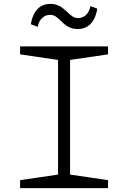

<svg xmlns="http://www.w3.org/2000/svg" viewBox="-20 -969 660 989"><path d="M83.5 -41 294.5 -72 279 -40V-690L294.5 -658L83.5 -689V-730H536.5V-689L325.5 -658L341 -690V-40L325.5 -72L536.5 -41V0H83.5ZM293.5 -861.5Q277 -877.5 265.5 -885Q254 -892.5 238 -892.5Q215 -892.5 197.8 -877Q180.5 -861.5 174 -831L139 -844Q144 -877 157.2 -900.8Q170.5 -924.5 191.2 -936.8Q212 -949 239 -949Q259 -949 274.8 -943Q290.5 -937 301.2 -928.8Q312 -920.5 326.5 -907Q342.5 -891.5 354.5 -883.8Q366.5 -876 382.5 -876Q405.5 -876 422.5 -891.5Q439.5 -907 446 -937.5L481 -924.5Q476 -891.5 462.8 -867.8Q449.5 -844 428.5 -831.8Q407.5 -819.5 380.5 -819.5Q360.5 -819.5 344.8 -825.5Q329 -831.5 318 -839.8Q307 -848 293.5 -861.5Z"/></svg>

Font: Monaspace Xenon Var ExtraLight
Style: Regular
Weight: 200
Designer: Riley Cran and the Lettermatic Team
Version: Version 1.200 (Monaspace Xenon Var)